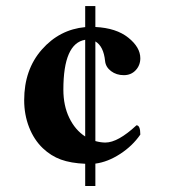

<svg xmlns="http://www.w3.org/2000/svg" viewBox="-20 -604 580 636"><path d="M262.2 -584H295.9V-514.6Q365.2 -511.2 405 -479.2Q444.8 -447.3 444.8 -411.1Q444.8 -387.7 429.4 -371.3Q414.1 -355 390.1 -355Q365.7 -355 347.9 -368.4Q330.1 -381.8 328.1 -401.9Q323.2 -450.7 295.9 -466.8V-136.7Q314 -131.8 329.1 -131.8Q370.6 -131.8 432.1 -189Q444.8 -189 444.8 -158.2Q418.9 -120.6 377.9 -94Q336.9 -67.4 295.9 -62V12.2H262.2V-61.5Q214.8 -63.5 181.9 -75.4Q148.9 -87.4 122.1 -112.8Q92.8 -140.6 76.4 -182.4Q60.1 -224.1 60.1 -272Q60.1 -373.5 118.7 -439.9Q177.2 -506.3 262.2 -514.2ZM262.2 -151.9V-472.2Q189.9 -460.4 189.9 -307.1Q189.9 -253.9 209.5 -213.6Q229 -173.3 262.2 -151.9Z"/></svg>

Font: Linux Libertine G
Style: Bold
Weight: 700
Designer: Philipp H. Poll
Foundry: Philipp H. Poll
Version: Version 5.0.3